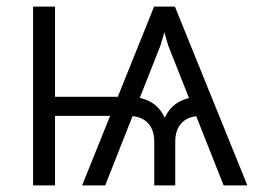

<svg xmlns="http://www.w3.org/2000/svg" viewBox="-20 -561 799 581"><path d="M656.7 0 488.8 -423.8 455.1 -541H509.3L728.5 0ZM80.1 0V-541H146.5V0ZM115.2 -210.4V-268.1H361.8V-210.4ZM446.8 0V-132.3Q446.8 -168 427.7 -188.5Q408.7 -209 373 -210V-268.1Q405.8 -268.1 434.1 -253.4Q462.4 -238.8 478.5 -204.6Q494.6 -238.8 522.9 -253.4Q551.3 -268.1 584 -268.1V-210Q548.3 -209 529.3 -188.5Q510.3 -168 510.3 -132.3V0ZM228.5 0 446.3 -541H500L465.8 -423.8L298.3 0Z"/></svg>

Font: Inter 17pt Light
Style: Regular
Weight: 300
Version: Version 4.001;git-66647c0bb